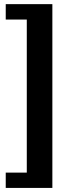

<svg xmlns="http://www.w3.org/2000/svg" viewBox="-20 -713 353 931"><path d="M7.8 198.2H233.9V-692.9H7.8V-618.2H109.9V124H7.8Z"/></svg>

Font: Now Black
Style: Regular
Weight: 400
Designer: Alfredo Marco Pradil
Foundry: Alfredo Marco Pradil
Version: Version 1.200;hotconv 1.0.109;makeotfexe 2.5.65596